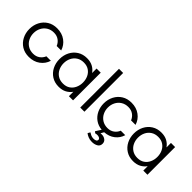

<svg xmlns="http://www.w3.org/2000/svg" viewBox="15 -1473 2453 2453"><g transform="rotate(45 1241.5 -247.0)"><path d="M280 8Q205 8 150 -26.5Q95 -61 64.5 -120Q34 -179 34 -250Q34 -322 64.5 -380.5Q95 -439 150 -473.5Q205 -508 280 -508Q369 -508 431.5 -462Q494 -416 516 -343H435Q418 -386 380.5 -413Q343 -440 290 -440Q235 -440 194 -414Q153 -388 131 -345Q109 -302 109 -250Q109 -199 131 -155.5Q153 -112 194 -86Q235 -60 290 -60Q343 -60 380.5 -87Q418 -114 435 -157H516Q494 -84 431.5 -38Q369 8 280 8Z M820 8Q747 8 692.5 -26.5Q638 -61 608 -120Q578 -179 578 -250Q578 -322 608 -380.5Q638 -439 692.5 -473.5Q747 -508 820 -508Q882 -508 926.5 -484Q971 -460 999 -419V-500H1074V0H999V-80Q971 -40 926.5 -16Q882 8 820 8ZM830 -60Q886 -60 924.5 -86Q963 -112 983 -155.5Q1003 -199 1003 -250Q1003 -302 983 -345Q963 -388 924.5 -414Q886 -440 830 -440Q775 -440 735 -414Q695 -388 674 -345Q653 -302 653 -250Q653 -199 674 -155.5Q695 -112 735 -86Q775 -60 830 -60Z M1204 0V-700H1279V0Z M1634 -60Q1687 -60 1724.5 -87Q1762 -114 1779 -157H1860Q1840 -88 1782.5 -43Q1725 2 1643 7L1619 50Q1631 48 1641 48Q1679 48 1706 68.5Q1733 89 1733 125Q1733 167 1699 186.5Q1665 206 1619 206Q1581 206 1550.5 193.5Q1520 181 1501 165L1520 132Q1536 143 1557 152.5Q1578 162 1605 162Q1628 162 1644 154Q1660 146 1660 126Q1660 111 1644 102Q1628 93 1607 93Q1589 93 1572 98L1551 81L1598 7Q1531 1 1481.5 -34.5Q1432 -70 1405 -126.5Q1378 -183 1378 -250Q1378 -322 1408.5 -380.5Q1439 -439 1494 -473.5Q1549 -508 1624 -508Q1713 -508 1775.5 -462Q1838 -416 1860 -343H1779Q1762 -386 1724.5 -413Q1687 -440 1634 -440Q1579 -440 1538 -414Q1497 -388 1475 -345Q1453 -302 1453 -250Q1453 -199 1475 -155.5Q1497 -112 1538 -86Q1579 -60 1634 -60Z M2164 8Q2091 8 2036.5 -26.5Q1982 -61 1952 -120Q1922 -179 1922 -250Q1922 -322 1952 -380.5Q1982 -439 2036.5 -473.5Q2091 -508 2164 -508Q2226 -508 2270.5 -484Q2315 -460 2343 -419V-500H2418V0H2343V-80Q2315 -40 2270.5 -16Q2226 8 2164 8ZM2174 -60Q2230 -60 2268.5 -86Q2307 -112 2327 -155.5Q2347 -199 2347 -250Q2347 -302 2327 -345Q2307 -388 2268.5 -414Q2230 -440 2174 -440Q2119 -440 2079 -414Q2039 -388 2018 -345Q1997 -302 1997 -250Q1997 -199 2018 -155.5Q2039 -112 2079 -86Q2119 -60 2174 -60Z"/></g></svg>

Font: Questrial
Style: Regular
Weight: 400
Designer: Joe Prince, Laura Meseguer
Foundry: Joe Prince, Laura Meseguer
Version: Version 2.000; ttfautohint (v1.8.3)